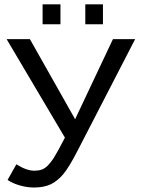

<svg xmlns="http://www.w3.org/2000/svg" viewBox="-20 -835 640 865"><path d="M132.8 9.8Q102.5 9.8 69.6 0.5Q36.6 -8.8 14.2 -24.4L53.7 -94.7Q99.6 -65.9 134.8 -65.9Q153.3 -65.9 167.5 -70.8Q181.6 -75.7 194.8 -88.6Q208 -101.6 221.9 -123Q235.8 -144.5 272.5 -214.8L9.8 -658.7H114.7L318.4 -297.9L488.8 -658.7H588.9L329.1 -155.3Q291 -81.1 264.6 -49.8Q238.3 -18.6 207.8 -4.4Q177.2 9.8 132.8 9.8ZM364.3 -725.6V-815.4H443.8V-725.6ZM171.9 -725.6V-815.4H252.4V-725.6Z"/></svg>

Font: Courier New
Style: Regular
Weight: 400
Designer: Steve Matteson
Foundry: Ascender Corporation
Version: Version 2.00.3